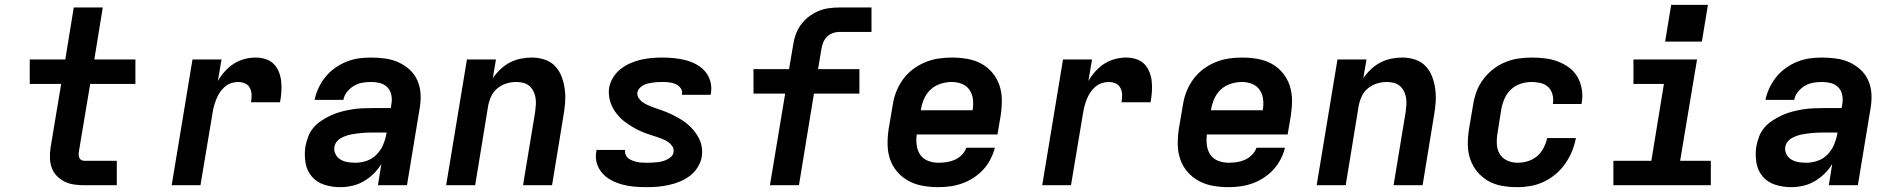

<svg xmlns="http://www.w3.org/2000/svg" viewBox="-20 -766 7840 794"><path d="M329 0Q307 0 286 -3Q265 -6 247 -15Q229 -24 215 -38.5Q201 -53 194 -72Q187 -91 186.5 -112Q186 -133 189 -155L233 -419H103V-520H250L285 -735H405L370 -520H540V-419H353L306 -138Q305 -132 305.5 -125Q306 -118 308.5 -112.5Q311 -107 316.5 -104Q322 -101 329 -101H463V0Z M690 0 776 -520H896L881 -431Q893 -452 910 -471Q927 -490 947.5 -503Q968 -516 991.5 -522Q1015 -528 1038 -528Q1059 -528 1079 -521.5Q1099 -515 1112.5 -501Q1126 -487 1133.5 -468Q1141 -449 1143 -428Q1145 -407 1143.5 -386Q1142 -365 1138 -343H1018Q1021 -359 1020.5 -374Q1020 -389 1013.5 -402Q1007 -415 993.5 -421Q980 -427 964 -427Q950 -427 935.5 -422Q921 -417 909 -406.5Q897 -396 888.5 -383Q880 -370 874.5 -356Q869 -342 865 -327.5Q861 -313 859 -299L809 0Z M1387 8Q1353 8 1321.5 -2Q1290 -12 1269.5 -36Q1249 -60 1243.5 -93Q1238 -126 1243 -160Q1247 -181 1255 -202Q1263 -223 1277.5 -239.5Q1292 -256 1311.5 -268.5Q1331 -281 1351 -290Q1371 -299 1392 -304.5Q1413 -310 1434.5 -313.5Q1456 -317 1477 -318Q1498 -319 1518 -319H1596L1599 -338Q1602 -356 1598 -374.5Q1594 -393 1581.5 -405.5Q1569 -418 1551.5 -422.5Q1534 -427 1515 -427Q1497 -427 1479 -424Q1461 -421 1444.5 -411.5Q1428 -402 1415.5 -386.5Q1403 -371 1400 -353H1281Q1286 -378 1297.5 -402.5Q1309 -427 1326 -448Q1343 -469 1365.5 -485Q1388 -501 1413 -511Q1438 -521 1463.5 -524.5Q1489 -528 1514 -528Q1544 -528 1573 -524Q1602 -520 1627.5 -508.5Q1653 -497 1673.5 -478.5Q1694 -460 1705.5 -434.5Q1717 -409 1719 -380Q1721 -351 1716 -321L1663 0H1543L1557 -88Q1544 -66 1525 -47.5Q1506 -29 1483.5 -16Q1461 -3 1436 2.5Q1411 8 1387 8ZM1450 -93Q1473 -93 1496.5 -101Q1520 -109 1537.5 -127Q1555 -145 1564.5 -167.5Q1574 -190 1578 -213L1579 -218H1518Q1508 -218 1497 -217.5Q1486 -217 1475 -216Q1464 -215 1453 -213.5Q1442 -212 1431.5 -210Q1421 -208 1410 -204Q1399 -200 1389 -194.5Q1379 -189 1372 -179.5Q1365 -170 1363 -159Q1360 -143 1367.5 -128.5Q1375 -114 1388.5 -106Q1402 -98 1418 -95.5Q1434 -93 1450 -93Z M1825 0 1911 -520H2031L2018 -443Q2032 -463 2050 -480Q2068 -497 2089.5 -508Q2111 -519 2134 -523.5Q2157 -528 2179 -528Q2207 -528 2232.5 -519.5Q2258 -511 2275.5 -492.5Q2293 -474 2302.5 -449Q2312 -424 2315.5 -397Q2319 -370 2317 -342.5Q2315 -315 2310 -287L2263 0H2143L2193 -303Q2195 -318 2196 -333Q2197 -348 2194.5 -362.5Q2192 -377 2185.5 -389.5Q2179 -402 2168.5 -411Q2158 -420 2144 -423.5Q2130 -427 2115 -427Q2095 -427 2075 -421Q2055 -415 2038 -401.5Q2021 -388 2012 -369Q2003 -350 1999 -330L1945 0Z M2655 8Q2630 8 2604.5 6Q2579 4 2555 -2.5Q2531 -9 2509.5 -20Q2488 -31 2472 -48.5Q2456 -66 2448.5 -90Q2441 -114 2446 -139Q2446 -141 2446.5 -142.5Q2447 -144 2447 -146H2566Q2566 -145 2565.5 -145Q2565 -145 2565 -144Q2564 -134 2568 -125Q2572 -116 2579.5 -110.5Q2587 -105 2596.5 -101.5Q2606 -98 2615.5 -96Q2625 -94 2635 -93.5Q2645 -93 2655 -93Q2666 -93 2676 -93.5Q2686 -94 2696.5 -95Q2707 -96 2717 -98.5Q2727 -101 2737 -105.5Q2747 -110 2755.5 -118Q2764 -126 2765 -136Q2768 -150 2760.5 -161Q2753 -172 2742.5 -179Q2732 -186 2720 -191Q2708 -196 2695.5 -200Q2683 -204 2670.5 -208Q2658 -212 2646 -216.5Q2634 -221 2622.5 -226.5Q2611 -232 2600 -238.5Q2589 -245 2578.5 -252Q2568 -259 2558 -267Q2548 -275 2539.5 -284.5Q2531 -294 2524 -304Q2517 -314 2511.5 -325.5Q2506 -337 2502.5 -349.5Q2499 -362 2498 -375.5Q2497 -389 2499 -403Q2503 -425 2515.5 -445.5Q2528 -466 2546.5 -480.5Q2565 -495 2586.5 -504.5Q2608 -514 2630 -519Q2652 -524 2674 -526Q2696 -528 2718 -528Q2743 -528 2768 -525.5Q2793 -523 2816 -517Q2839 -511 2860 -499.5Q2881 -488 2896 -470.5Q2911 -453 2917.5 -429.5Q2924 -406 2920 -381Q2920 -379 2919.5 -377.5Q2919 -376 2919 -374H2800Q2800 -375 2800 -375.5Q2800 -376 2800 -376Q2803 -391 2794.5 -402Q2786 -413 2773.5 -418.5Q2761 -424 2747 -425.5Q2733 -427 2718 -427Q2709 -427 2699.5 -426.5Q2690 -426 2680 -424.5Q2670 -423 2660.5 -421Q2651 -419 2642 -414.5Q2633 -410 2625.5 -402Q2618 -394 2616 -385Q2614 -371 2621.5 -360Q2629 -349 2639.5 -342Q2650 -335 2662 -330Q2674 -325 2686 -320.5Q2698 -316 2710.5 -312Q2723 -308 2735 -303Q2747 -298 2758.5 -292.5Q2770 -287 2781 -281Q2792 -275 2802.5 -268Q2813 -261 2822.5 -253Q2832 -245 2841 -235.5Q2850 -226 2857 -216Q2864 -206 2870 -194.5Q2876 -183 2879.5 -170.5Q2883 -158 2883.5 -144.5Q2884 -131 2882 -117Q2878 -95 2865 -74Q2852 -53 2832.5 -38.5Q2813 -24 2791 -15Q2769 -6 2746 -1Q2723 4 2700.5 6Q2678 8 2655 8Z M3164 0 3227 -379H3096V-480H3243L3260 -580Q3263 -602 3270.5 -623Q3278 -644 3291.5 -663Q3305 -682 3324 -696.5Q3343 -711 3364 -720Q3385 -729 3407 -732Q3429 -735 3450 -735H3584V-634H3450Q3437 -634 3423.5 -629Q3410 -624 3400 -614Q3390 -604 3384.5 -590.5Q3379 -577 3377 -564L3363 -480H3534V-379H3346L3284 0Z M3861 8Q3828 8 3796.5 2.5Q3765 -3 3738 -17.5Q3711 -32 3691 -55Q3671 -78 3661 -107Q3651 -136 3650.5 -168Q3650 -200 3655 -233L3672 -333Q3676 -360 3686.5 -387Q3697 -414 3714.5 -438Q3732 -462 3756 -480Q3780 -498 3807 -509Q3834 -520 3861.5 -524Q3889 -528 3917 -528Q3949 -528 3980.5 -522.5Q4012 -517 4038.5 -502.5Q4065 -488 4084.5 -464.5Q4104 -441 4113.5 -412Q4123 -383 4123 -351Q4123 -319 4118 -287L4105 -210H3771Q3768 -187 3771 -165Q3774 -143 3785.5 -126Q3797 -109 3817.5 -101Q3838 -93 3861 -93Q3877 -93 3894.5 -95.5Q3912 -98 3928 -105Q3944 -112 3957.5 -125.5Q3971 -139 3976 -155H4094Q4088 -131 4076 -107.5Q4064 -84 4046 -64.5Q4028 -45 4005.5 -30.5Q3983 -16 3959 -7.5Q3935 1 3910 4.5Q3885 8 3861 8ZM3788 -310H4002Q4006 -333 4003.5 -355Q4001 -377 3989.5 -394Q3978 -411 3958 -419Q3938 -427 3916 -427Q3894 -427 3871 -420Q3848 -413 3830.5 -397.5Q3813 -382 3803 -360.5Q3793 -339 3789 -317Z M4290 0 4376 -520H4496L4481 -431Q4493 -452 4510 -471Q4527 -490 4547.5 -503Q4568 -516 4591.5 -522Q4615 -528 4638 -528Q4659 -528 4679 -521.5Q4699 -515 4712.5 -501Q4726 -487 4733.5 -468Q4741 -449 4743 -428Q4745 -407 4743.5 -386Q4742 -365 4738 -343H4618Q4621 -359 4620.5 -374Q4620 -389 4613.5 -402Q4607 -415 4593.5 -421Q4580 -427 4564 -427Q4550 -427 4535.5 -422Q4521 -417 4509 -406.5Q4497 -396 4488.5 -383Q4480 -370 4474.5 -356Q4469 -342 4465 -327.5Q4461 -313 4459 -299L4409 0Z M5061 8Q5028 8 4996.5 2.5Q4965 -3 4938 -17.5Q4911 -32 4891 -55Q4871 -78 4861 -107Q4851 -136 4850.5 -168Q4850 -200 4855 -233L4872 -333Q4876 -360 4886.5 -387Q4897 -414 4914.5 -438Q4932 -462 4956 -480Q4980 -498 5007 -509Q5034 -520 5061.5 -524Q5089 -528 5117 -528Q5149 -528 5180.5 -522.5Q5212 -517 5238.5 -502.5Q5265 -488 5284.5 -464.5Q5304 -441 5313.5 -412Q5323 -383 5323 -351Q5323 -319 5318 -287L5305 -210H4971Q4968 -187 4971 -165Q4974 -143 4985.5 -126Q4997 -109 5017.5 -101Q5038 -93 5061 -93Q5077 -93 5094.5 -95.5Q5112 -98 5128 -105Q5144 -112 5157.5 -125.5Q5171 -139 5176 -155H5294Q5288 -131 5276 -107.5Q5264 -84 5246 -64.5Q5228 -45 5205.5 -30.5Q5183 -16 5159 -7.5Q5135 1 5110 4.5Q5085 8 5061 8ZM4988 -310H5202Q5206 -333 5203.5 -355Q5201 -377 5189.5 -394Q5178 -411 5158 -419Q5138 -427 5116 -427Q5094 -427 5071 -420Q5048 -413 5030.5 -397.5Q5013 -382 5003 -360.5Q4993 -339 4989 -317Z M5425 0 5511 -520H5631L5618 -443Q5632 -463 5650 -480Q5668 -497 5689.5 -508Q5711 -519 5734 -523.5Q5757 -528 5779 -528Q5807 -528 5832.5 -519.5Q5858 -511 5875.5 -492.5Q5893 -474 5902.5 -449Q5912 -424 5915.5 -397Q5919 -370 5917 -342.5Q5915 -315 5910 -287L5863 0H5743L5793 -303Q5795 -318 5796 -333Q5797 -348 5794.5 -362.5Q5792 -377 5785.5 -389.5Q5779 -402 5768.5 -411Q5758 -420 5744 -423.5Q5730 -427 5715 -427Q5695 -427 5675 -421Q5655 -415 5638 -401.5Q5621 -388 5612 -369Q5603 -350 5599 -330L5545 0Z M6255 8Q6222 8 6191 2.5Q6160 -3 6134 -18Q6108 -33 6089 -56Q6070 -79 6060 -108Q6050 -137 6050 -169Q6050 -201 6055 -233L6072 -333Q6076 -360 6086 -387Q6096 -414 6113.5 -437.5Q6131 -461 6154.5 -479.5Q6178 -498 6205 -509Q6232 -520 6259.5 -524Q6287 -528 6314 -528Q6343 -528 6370.5 -524.5Q6398 -521 6423 -511.5Q6448 -502 6469.5 -486Q6491 -470 6504 -447Q6517 -424 6521.5 -396.5Q6526 -369 6521 -341Q6521 -340 6520.5 -338.5Q6520 -337 6520 -336H6402Q6402 -337 6402 -337.5Q6402 -338 6402 -338Q6405 -358 6400 -376Q6395 -394 6382.5 -406Q6370 -418 6351.5 -422.5Q6333 -427 6314 -427Q6292 -427 6269.5 -420Q6247 -413 6229.5 -397Q6212 -381 6202.5 -359.5Q6193 -338 6189 -317L6173 -217Q6169 -194 6170 -171Q6171 -148 6181.5 -130Q6192 -112 6212 -102.5Q6232 -93 6255 -93Q6276 -93 6297 -99Q6318 -105 6335.5 -119.5Q6353 -134 6363.5 -154.5Q6374 -175 6378 -195H6497Q6492 -168 6481 -141Q6470 -114 6453.5 -90Q6437 -66 6414 -46.5Q6391 -27 6364.5 -14.5Q6338 -2 6310 3Q6282 8 6255 8Z M6652 0V-101H6809L6861 -419H6735V-520H6998L6928 -101H7055V0ZM7018 -594H6866L6891 -746H7043Z M7387 8Q7353 8 7321.5 -2Q7290 -12 7269.5 -36Q7249 -60 7243.5 -93Q7238 -126 7243 -160Q7247 -181 7255 -202Q7263 -223 7277.5 -239.5Q7292 -256 7311.5 -268.5Q7331 -281 7351 -290Q7371 -299 7392 -304.5Q7413 -310 7434.5 -313.5Q7456 -317 7477 -318Q7498 -319 7518 -319H7596L7599 -338Q7602 -356 7598 -374.5Q7594 -393 7581.5 -405.5Q7569 -418 7551.5 -422.5Q7534 -427 7515 -427Q7497 -427 7479 -424Q7461 -421 7444.5 -411.5Q7428 -402 7415.5 -386.5Q7403 -371 7400 -353H7281Q7286 -378 7297.5 -402.5Q7309 -427 7326 -448Q7343 -469 7365.5 -485Q7388 -501 7413 -511Q7438 -521 7463.5 -524.5Q7489 -528 7514 -528Q7544 -528 7573 -524Q7602 -520 7627.5 -508.5Q7653 -497 7673.5 -478.5Q7694 -460 7705.5 -434.5Q7717 -409 7719 -380Q7721 -351 7716 -321L7663 0H7543L7557 -88Q7544 -66 7525 -47.5Q7506 -29 7483.5 -16Q7461 -3 7436 2.5Q7411 8 7387 8ZM7450 -93Q7473 -93 7496.5 -101Q7520 -109 7537.5 -127Q7555 -145 7564.5 -167.5Q7574 -190 7578 -213L7579 -218H7518Q7508 -218 7497 -217.5Q7486 -217 7475 -216Q7464 -215 7453 -213.5Q7442 -212 7431.5 -210Q7421 -208 7410 -204Q7399 -200 7389 -194.5Q7379 -189 7372 -179.5Q7365 -170 7363 -159Q7360 -143 7367.5 -128.5Q7375 -114 7388.5 -106Q7402 -98 7418 -95.5Q7434 -93 7450 -93Z"/></svg>

Font: Iosevka SS04 Extended Oblique
Style: Bold
Weight: 700
Width: 7
Italic angle: -9°
Monospace: yes
Designer: Belleve Invis
Foundry: Belleve Invis
Version: Version 19.0.0; ttfautohint (v1.8.4)